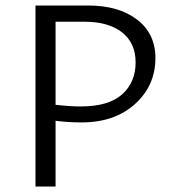

<svg xmlns="http://www.w3.org/2000/svg" viewBox="-20 -678 635 698"><path d="M300 -658Q411 -658 478 -607Q545 -556 545 -467Q545 -367 471 -300Q397 -233 277 -233Q225 -233 182 -239V0H109V-658ZM273 -291Q375 -291 424 -335Q473 -379 473 -451Q473 -522 423.5 -560.5Q374 -599 288 -599H182V-297Q235 -291 273 -291Z"/></svg>

Font: EauTestSC
Style: Regular
Weight: 400
Designer: Christian Thalmann (Catharsis Fonts)
Version: Version 0.001;PS 000.001;hotconv 1.0.88;makeotf.lib2.5.64775